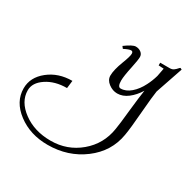

<svg xmlns="http://www.w3.org/2000/svg" viewBox="-500 -437 1030 1031"><g transform="rotate(30 15.0 78.5)"><path d="M-341.8 236.3Q-341.8 168 -281.2 119.6Q-220.7 71.3 -134.8 71.3L-140.6 119.1Q-214.8 119.1 -266.1 153.3Q-317.4 187.5 -317.4 234.4Q-317.4 304.7 -247.1 356.4Q-176.8 408.2 -76.2 408.2Q26.4 408.2 103 343.8Q179.7 279.3 195.3 178.7Q201.2 145.5 210 57.6Q219.7 -34.2 226.6 -76.2Q203.1 -38.1 171.9 -14.2Q140.6 9.8 106.4 9.8Q78.1 9.8 52.7 -9.3Q27.3 -28.3 27.3 -55.7Q27.3 -90.8 49.8 -149.4Q68.4 -197.3 68.4 -213.9Q68.4 -228.5 56.6 -228.5Q43.9 -228.5 13.7 -212.9L3.9 -225.6Q48.8 -258.8 68.4 -258.8Q87.9 -258.8 101.6 -248Q115.2 -237.3 115.2 -220.7Q115.2 -203.1 104.5 -152.3Q90.8 -88.9 90.8 -61.5Q90.8 -22.5 109.4 -22.5Q141.6 -22.5 171.4 -48.3Q201.2 -74.2 221.7 -115.2Q237.3 -145.5 247.1 -179.7Q252 -207 256.8 -230.5L224.6 -232.4V-249H283.2Q297.9 -249 307.1 -255.4Q316.4 -261.7 329.1 -276.4L333 -279.3L342.8 -274.4L285.2 -105.5Q279.3 -70.3 271.5 26.4Q262.7 137.7 254.9 180.7Q236.3 293 141.6 364.3Q46.9 435.5 -79.1 435.5Q-187.5 435.5 -264.6 377.4Q-341.8 319.3 -341.8 236.3Z"/></g></svg>

Font: Kleymisska
Style: Regular
Weight: 500
Italic angle: -8°
Designer: gluk
Foundry: gluk
Version: Version 0.298